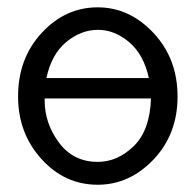

<svg xmlns="http://www.w3.org/2000/svg" viewBox="-20 -487 540 529"><path d="M29.8 -221.2Q29.8 -326.2 95 -396.5Q160.2 -466.8 249 -466.8Q336.9 -466.8 403.1 -396Q469.2 -325.2 469.2 -221.2Q469.2 -117.2 403.1 -47.6Q336.9 22 249 22Q158.2 22 94 -49.1Q29.8 -120.1 29.8 -221.2ZM103 -210.9Q103 -147 142.6 -94Q182.1 -41 249 -41Q304.2 -41 348.6 -84.5Q393.1 -127.9 396 -215.8H103ZM107.9 -272H390.1Q376 -336.9 335.9 -370.8Q295.9 -404.8 250 -404.8Q203.1 -404.8 162.6 -371.3Q122.1 -337.9 107.9 -272Z"/></svg>

Font: CMU Sans Serif
Style: Medium
Weight: 500
Version: Version 0.7.0